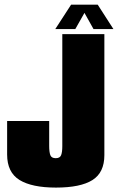

<svg xmlns="http://www.w3.org/2000/svg" viewBox="-20 -826 522 849"><path d="M227.5 3.5Q336 3.5 388.8 -29.8Q441.5 -63 441.5 -140V-675H255.5V-179.5Q255.5 -153 250.2 -139.8Q245 -126.5 226.5 -126.5Q207.5 -126.5 202.5 -140.2Q197.5 -154 197.5 -180.5V-291H11.5V-143Q11.5 -64 66.2 -30.2Q121 3.5 227.5 3.5ZM224.5 -697.5H313L353.5 -769L393.5 -697.5H481.5L412 -805.5H294.5Z"/></svg>

Font: Anybody ExtraCondensed Black
Style: Regular
Weight: 900
Width: 2
Version: Version 1.113;gftools[0.9.25]